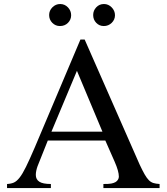

<svg xmlns="http://www.w3.org/2000/svg" viewBox="-20 -951 845 971"><path d="M787.1 0H502.9V-20.5Q517.6 -20.5 527.3 -21Q537.1 -21.5 543.5 -22.9Q549.8 -24.4 554.7 -25.9Q559.6 -27.3 564.5 -30.3Q572.3 -35.2 576.7 -42.5Q581.1 -49.8 581.1 -57.6Q581.1 -85 559.6 -133.8L512.7 -240.2H221.7L169.9 -110.4Q166 -99.6 163.6 -88.4Q161.1 -77.1 161.1 -66.4Q161.1 -43.9 178.7 -32.2Q196.3 -20.5 237.3 -20.5V0H15.6V-20.5Q36.1 -21.5 50.3 -27.8Q64.5 -34.2 79.1 -52.7Q93.8 -71.3 111.3 -106.9Q128.9 -142.6 155.3 -204.1L386.7 -751H408.2L686.5 -118.2Q701.2 -86.9 711.9 -68.4Q722.7 -49.8 732.9 -39.6Q743.2 -29.3 755.9 -25.4Q768.6 -21.5 787.1 -20.5ZM498 -285.2 369.1 -592.8 240.2 -285.2ZM284.2 -930.7Q307.6 -930.7 323.7 -913.6Q339.8 -896.5 339.8 -874Q339.8 -851.6 323.7 -835.4Q307.6 -819.3 283.2 -819.3Q260.7 -819.3 244.6 -835.4Q228.5 -851.6 228.5 -875Q228.5 -897.5 245.1 -914.1Q261.7 -930.7 284.2 -930.7ZM505.9 -930.7Q528.3 -930.7 544.9 -913.6Q561.5 -896.5 561.5 -874Q561.5 -851.6 544.9 -835.4Q528.3 -819.3 504.9 -819.3Q482.4 -819.3 466.8 -835.4Q451.2 -851.6 451.2 -875Q451.2 -897.5 466.8 -914.1Q482.4 -930.7 505.9 -930.7Z"/></svg>

Font: Jomolhari
Style: Regular
Weight: 400
Designer: Christopher J. Fynn
Foundry: Christopher  J.  Fynn (Karma Drubgy¸ Tenzin).
Version: Version 1.000